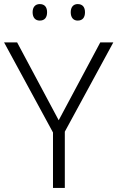

<svg xmlns="http://www.w3.org/2000/svg" viewBox="-20 -922 576 942"><path d="M140 -862C140 -836 153 -821 175 -821C199 -821 211 -836 211 -862C211 -887 199 -902 175 -902C153 -902 140 -887 140 -862ZM327 -862C327 -836 340 -821 361 -821C385 -821 397 -836 397 -862C397 -887 385 -902 361 -902C340 -902 327 -887 327 -862ZM268 -332 64 -714H0L240 -272V0H298V-276L536 -714H472Z"/></svg>

Font: Noto Sans Khmer UI Light
Style: Regular
Weight: 300
Designer: Danh Hong and the Monotype Design Team
Foundry: Monotype Imaging Inc.
Version: Version 2.002